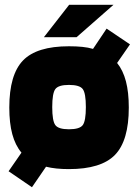

<svg xmlns="http://www.w3.org/2000/svg" viewBox="-20 -698 579 805"><path d="M114 87 16 20 70 -58Q44 -89 31.5 -135.5Q19 -182 19 -247Q19 -385 76.5 -444.5Q134 -504 269 -504Q300 -504 325 -501.5Q350 -499 370 -493L427 -578L525 -512L471 -434Q496 -403 508 -357Q520 -311 520 -247Q520 -108 462 -48.5Q404 11 269 11Q241 11 217 8.5Q193 6 173 1ZM199 -249Q199 -191 212 -173.5Q225 -156 269 -156Q314 -156 327 -173.5Q340 -191 340 -249Q340 -307 327 -324.5Q314 -342 269 -342Q225 -342 212 -324.5Q199 -307 199 -249ZM270 -678H456L301 -542H164Z"/></svg>

Font: Blinker ExtraBold
Style: Regular
Weight: 800
Designer: Juergen Huber
Foundry: supertype
Version: Version 1.017;hotconv 1.0.117;makeotfexe 2.5.65602